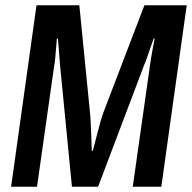

<svg xmlns="http://www.w3.org/2000/svg" viewBox="-20 -706 726 726"><path d="M22 0 118 -686H280L320 -283Q322 -267 323 -242Q324 -217 325 -193Q326 -169 326.5 -152.5Q327 -136 327 -136H331Q331 -136 335.5 -153Q340 -170 346.5 -195.5Q353 -221 360 -246Q367 -271 373 -286L526 -686H686L590 0H482L547 -458Q548 -468 551 -485Q554 -502 557 -519Q560 -536 562.5 -548Q565 -560 565 -560H561Q557 -548 550.5 -530.5Q544 -513 538 -494.5Q532 -476 525 -460L351 0H252L207 -460Q206 -474 204.5 -493Q203 -512 201.5 -530Q200 -548 199 -560H195Q195 -560 194 -547.5Q193 -535 191.5 -517.5Q190 -500 188.5 -483Q187 -466 185 -458L120 0Z"/></svg>

Font: Archivo Narrow SemiBold
Style: Italic
Weight: 600
Italic angle: -8°
Designer: Hector Gatti
Foundry: Omnibus-Type
Version: Version 3.002